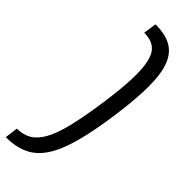

<svg xmlns="http://www.w3.org/2000/svg" viewBox="-344 -821 941 941"><g transform="rotate(45 126.5 -350.0)"><path d="M84 -805Q151 -805 193 -782Q235 -759 255.5 -706.5Q276 -654 276 -566.5Q276 -479 258 -350Q240 -221 216 -133.5Q192 -46 157.5 6.5Q123 59 73.5 82Q24 105 -44 105L-35 37Q9 37 41 17.5Q73 -2 97 -46Q121 -90 139 -164.5Q157 -239 173 -350Q189 -461 191.5 -535.5Q194 -610 183 -654Q172 -698 145 -717.5Q118 -737 74 -737Z"/></g></svg>

Font: Pathway Extreme SemiCondensed
Style: Italic
Weight: 400
Width: 4
Italic angle: -8°
Version: Version 1.001;gftools[0.9.26]